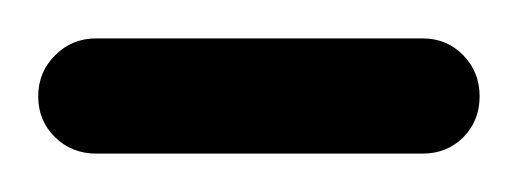

<svg xmlns="http://www.w3.org/2000/svg" viewBox="-35 -331 270 100"><path d="M15.1 -311H185.1Q197.8 -311 206.3 -302.2Q214.8 -293.5 214.8 -280.8Q214.8 -268.1 206.3 -259.5Q197.8 -251 185.1 -251H15.1Q2.4 -251 -6.3 -259.5Q-15.1 -268.1 -15.1 -280.8Q-15.1 -293.5 -6.3 -302.2Q2.4 -311 15.1 -311Z"/></svg>

Font: Beon
Style: Regular
Weight: 400
Designer: BSozoo
Foundry: BSozoo
Version: Version 1.001;PS 001.001;hotconv 1.0.70;makeotf.lib2.5.58329